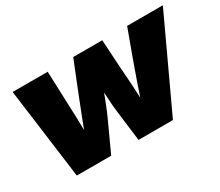

<svg xmlns="http://www.w3.org/2000/svg" viewBox="-98 -751 1117 973"><g transform="rotate(-30 460.5 -264.5)"><path d="M112.3 0 42.5 -529.3H247.6L253.4 -375Q256.3 -316.9 258.1 -252.7Q259.8 -188.5 259.8 -120.1H237.3Q261.7 -188.5 286.9 -252.7Q312 -316.9 335 -375L397 -529.3H566.9L576.2 -375Q580.6 -316.9 584.5 -252.7Q588.4 -188.5 590.3 -120.1H568.8Q590.3 -188.5 612.3 -252.4Q634.3 -316.4 655.8 -375L712.4 -529.3H921.4L674.8 0H473.6L451.2 -179.7Q447.8 -205.6 445.8 -237.5Q443.8 -269.5 442.1 -302.2Q440.4 -335 438 -362.8H469.2Q457.5 -335 445.1 -302.2Q432.6 -269.5 420.2 -237.5Q407.7 -205.6 396 -179.7L313.5 0Z"/></g></svg>

Font: Inter 24pt Black
Style: Italic
Weight: 900
Italic angle: -9.3988°
Designer: Rasmus Andersson
Foundry: rsms
Version: Version 4.001;git-66647c0bb